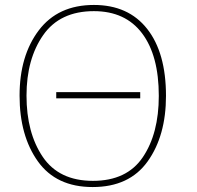

<svg xmlns="http://www.w3.org/2000/svg" viewBox="-20 -745 794 775"><path d="M546 -373V-348H207V-373ZM650 -358Q650 -532 574 -628.5Q498 -725 359 -725Q214 -725 136.5 -622.5Q59 -520 59 -359Q59 -197 133 -93.5Q207 10 354 10Q502 10 576 -93.5Q650 -197 650 -358ZM87 -359Q87 -507 154.5 -603.5Q222 -700 359 -700Q486 -700 553.5 -610.5Q621 -521 621 -358Q621 -206 556.5 -110.5Q492 -15 355 -15Q218 -15 152.5 -112Q87 -209 87 -359Z"/></svg>

Font: Noto Sans Display Thin
Style: Regular
Weight: 250
Designer: Monotype Design Team
Foundry: Monotype Imaging Inc.
Version: Version 1.900